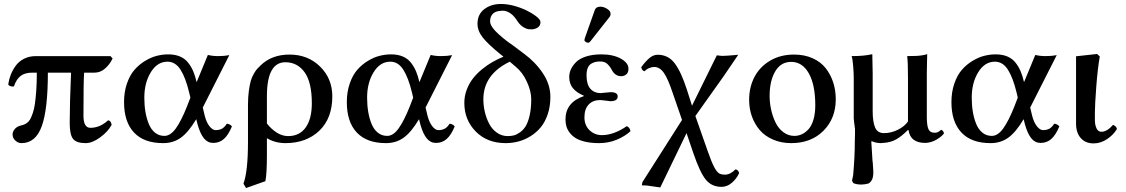

<svg xmlns="http://www.w3.org/2000/svg" viewBox="-20 -717 5716 975"><path d="M541 -432.1 551.8 -419.9Q537.1 -389.6 513.4 -368.9Q489.7 -348.1 460 -348.1H407.2Q403.8 -306.2 403.8 -129.9Q403.8 -67.9 439 -67.9Q487.3 -67.9 528.8 -106Q543.5 -104.5 546.9 -83Q528.8 -48.8 488.8 -19.5Q448.7 9.8 415 9.8Q367.7 9.8 350.8 -12Q334 -33.7 334 -91.8Q334 -190.4 340.8 -348.1H223.1Q223.1 -162.1 192.1 -76.2Q161.1 9.8 88.9 9.8Q71.8 9.8 57.9 -3.2Q43.9 -16.1 43.9 -34.2Q43.9 -48.3 54.7 -61.3Q65.4 -74.2 84 -79.1Q94.7 -81.5 101.3 -84Q107.9 -86.4 117.7 -93.5Q127.4 -100.6 133.3 -111.3Q139.2 -122.1 146.2 -142.1Q153.3 -162.1 157.2 -189.2Q161.1 -216.3 164.1 -256.6Q167 -296.9 167 -348.1H144Q106.9 -348.1 85.2 -331.8Q63.5 -315.4 50.8 -278.8Q42.5 -275.9 32.7 -279.5Q22.9 -283.2 22 -289.1Q25.4 -313.5 34.4 -336.9Q43.5 -360.4 59.3 -382.6Q75.2 -404.8 101.8 -418.5Q128.4 -432.1 162.1 -432.1Z M712.9 -221.2Q712.9 -182.6 718.5 -149.2Q724.1 -115.7 735.6 -87.6Q747.1 -59.6 767.3 -43.2Q787.6 -26.9 814.9 -26.9Q845.7 -26.9 873.3 -65.4Q900.9 -104 929.7 -176.8L946.8 -221.2L940.9 -246.1Q922.4 -323.2 896.5 -363.5Q870.6 -403.8 830.6 -403.8Q778.8 -403.8 745.8 -350.1Q712.9 -296.4 712.9 -221.2ZM609.9 -198.2Q609.9 -250 624.5 -292.5Q639.2 -335 662.4 -361.8Q685.5 -388.7 715.8 -407.2Q746.1 -425.8 775.6 -433.3Q805.2 -440.9 834.5 -440.9Q868.2 -440.9 893.3 -430.4Q918.5 -419.9 934.8 -399.4Q951.2 -378.9 961.2 -355.2Q971.2 -331.5 978.5 -299.8L1035.6 -438Q1059.6 -432.1 1086.9 -432.1Q1119.6 -432.1 1144.5 -437L1009.8 -170.9L1019.5 -129.9Q1028.3 -95.2 1043.9 -75.7Q1059.6 -56.2 1074.7 -56.2Q1092.8 -56.2 1106.2 -63Q1119.6 -69.8 1131.8 -88.9Q1147.9 -87.4 1157.7 -75.2Q1140.1 -32.2 1117.4 -11.7Q1094.7 8.8 1062.5 8.8Q1034.7 8.8 1015.9 -14.2Q997.1 -37.1 983.9 -83L976.6 -111.8Q936.5 -44.9 898.2 -17.6Q859.9 9.8 808.6 9.8Q710.9 9.8 660.4 -44.2Q609.9 -98.1 609.9 -198.2Z M1563.5 -192.9Q1563.5 -298.8 1526.9 -349.9Q1490.2 -400.9 1429.2 -400.9Q1335.4 -400.9 1335.4 -229V-89.8Q1356.9 -62 1385 -43.9Q1413.1 -25.9 1443.4 -25.9Q1501 -25.9 1532.2 -69.6Q1563.5 -113.3 1563.5 -192.9ZM1327.6 203.1 1229.5 237.8 1216.3 215.8Q1239.3 153.3 1239.3 3.9V-185.1Q1239.3 -224.1 1243.7 -255.6Q1248 -287.1 1253.4 -306.2Q1258.8 -325.2 1268.8 -342.3Q1278.8 -359.4 1285.4 -366.7Q1292 -374 1303.2 -384.8Q1359.9 -439.9 1450.2 -439.9Q1543.5 -439.9 1605.5 -378.9Q1667.5 -317.9 1667.5 -228Q1667.5 -116.2 1601.6 -53.2Q1535.6 9.8 1429.2 9.8Q1377.9 9.8 1335.4 -15.1V65.9Q1335.4 167 1327.6 203.1Z M1844.2 -221.2Q1844.2 -182.6 1849.9 -149.2Q1855.5 -115.7 1866.9 -87.6Q1878.4 -59.6 1898.7 -43.2Q1918.9 -26.9 1946.3 -26.9Q1977.1 -26.9 2004.6 -65.4Q2032.2 -104 2061 -176.8L2078.1 -221.2L2072.3 -246.1Q2053.7 -323.2 2027.8 -363.5Q2002 -403.8 1961.9 -403.8Q1910.2 -403.8 1877.2 -350.1Q1844.2 -296.4 1844.2 -221.2ZM1741.2 -198.2Q1741.2 -250 1755.9 -292.5Q1770.5 -335 1793.7 -361.8Q1816.9 -388.7 1847.2 -407.2Q1877.4 -425.8 1907 -433.3Q1936.5 -440.9 1965.8 -440.9Q1999.5 -440.9 2024.7 -430.4Q2049.8 -419.9 2066.2 -399.4Q2082.5 -378.9 2092.5 -355.2Q2102.5 -331.5 2109.9 -299.8L2167 -438Q2190.9 -432.1 2218.3 -432.1Q2251 -432.1 2275.9 -437L2141.1 -170.9L2150.9 -129.9Q2159.7 -95.2 2175.3 -75.7Q2190.9 -56.2 2206.1 -56.2Q2224.1 -56.2 2237.5 -63Q2251 -69.8 2263.2 -88.9Q2279.3 -87.4 2289.1 -75.2Q2271.5 -32.2 2248.8 -11.7Q2226.1 8.8 2193.8 8.8Q2166 8.8 2147.2 -14.2Q2128.4 -37.1 2115.2 -83L2107.9 -111.8Q2067.9 -44.9 2029.5 -17.6Q1991.2 9.8 1939.9 9.8Q1842.3 9.8 1791.7 -44.2Q1741.2 -98.1 1741.2 -198.2Z M2596.7 -379.9 2568.8 -403.8Q2434.6 -338.9 2434.6 -212.9Q2434.6 -181.2 2441.9 -149.4Q2449.2 -117.7 2463.6 -89.6Q2478 -61.5 2502.7 -43.7Q2527.3 -25.9 2558.6 -25.9Q2575.2 -25.9 2589.6 -29.5Q2604 -33.2 2620.8 -45.2Q2637.7 -57.1 2649.7 -76.7Q2661.6 -96.2 2669.7 -131.3Q2677.7 -166.5 2677.7 -212.9Q2677.7 -253.9 2655.5 -302.2Q2633.3 -350.6 2596.7 -379.9ZM2536.6 -429.2 2522 -440.9Q2457.5 -493.2 2431.2 -526.9Q2404.8 -560.5 2404.8 -596.2Q2404.8 -644.5 2439.5 -670.7Q2474.1 -696.8 2523.9 -696.8Q2581.5 -696.8 2649.9 -666Q2680.2 -651.4 2702.4 -634.5Q2724.6 -617.7 2724.6 -605Q2724.6 -586.4 2711.2 -577.6Q2697.8 -568.8 2681.6 -567.9Q2669.4 -567.9 2662.6 -568.8Q2628.4 -576.7 2606 -611.8Q2579.1 -654.8 2542 -662.1Q2540.5 -662.1 2536.9 -662.4Q2533.2 -662.6 2530 -662.6Q2526.9 -662.6 2524.9 -662.1Q2495.1 -660.6 2481.9 -646.2Q2468.8 -631.8 2468.8 -608.9Q2468.8 -607.4 2469.2 -604.7Q2469.7 -602.1 2469.7 -601.1Q2474.1 -577.6 2511.5 -543.9Q2548.8 -510.3 2583 -487.8Q2613.3 -464.8 2641.6 -443.8Q2699.2 -401.4 2737.1 -344.5Q2774.9 -287.6 2774.9 -225.1Q2774.9 -177.2 2761.7 -137.7Q2748.5 -98.1 2726.6 -71.3Q2704.6 -44.4 2675 -25.9Q2645.5 -7.3 2613.5 1.2Q2581.5 9.8 2547.9 9.8Q2454.1 9.8 2396 -49.1Q2337.9 -107.9 2337.9 -194.8Q2337.9 -229.5 2350.3 -262Q2362.8 -294.4 2382.3 -319.3Q2401.9 -344.2 2428.7 -366Q2455.6 -387.7 2481.9 -402.6Q2508.3 -417.5 2536.6 -429.2Z M2851.6 -110.8Q2851.6 -196.8 2944.8 -229V-231Q2907.7 -246.6 2889.2 -269.3Q2870.6 -292 2870.6 -326.2Q2870.6 -346.2 2879.2 -365Q2887.7 -383.8 2905.3 -401.6Q2922.9 -419.4 2956.3 -430.2Q2989.7 -440.9 3033.7 -440.9Q3093.3 -440.9 3132.3 -419.4Q3171.4 -397.9 3171.4 -368.2Q3171.4 -348.1 3160.2 -339.1Q3148.9 -330.1 3134.8 -330.1Q3103 -330.1 3086.4 -362.8Q3075.2 -382.8 3062.5 -393.8Q3049.8 -404.8 3027.8 -404.8Q3014.6 -404.8 3004.4 -402.6Q2994.1 -400.4 2982.7 -393.8Q2971.2 -387.2 2964.8 -372.3Q2958.5 -357.4 2958.5 -335Q2958.5 -287.6 2978.3 -265.9Q2998 -244.1 3029.8 -244.1Q3032.2 -244.1 3054.9 -246.6Q3077.6 -249 3080.6 -249Q3116.7 -249 3116.7 -227.1Q3116.7 -203.1 3079.6 -203.1Q3076.2 -203.1 3055.4 -206.1Q3034.7 -209 3028.8 -209Q2990.7 -209 2969.2 -186Q2947.8 -163.1 2947.8 -121.1Q2947.8 -81.1 2973.6 -55.9Q2999.5 -30.8 3036.6 -30.8Q3096.2 -30.8 3162.6 -76.2Q3178.2 -70.8 3181.6 -50.8Q3153.8 -24.9 3112.1 -7.6Q3070.3 9.8 3022.5 9.8Q2982.9 9.8 2952.1 2.7Q2921.4 -4.4 2902.8 -16.1Q2884.3 -27.8 2872.3 -43.9Q2860.4 -60.1 2856 -76.2Q2851.6 -92.3 2851.6 -110.8ZM3028.8 -683.1Q3045.4 -683.1 3063 -672.1Q3080.6 -661.1 3080.6 -647Q3080.6 -637.2 3074.7 -629.9L2978.5 -507.8Q2972.7 -500 2966.8 -500Q2960.4 -500 2954.1 -504.2Q2947.8 -508.3 2947.8 -513.2Q2947.8 -517.1 2949.7 -522.9L3000.5 -666Q3006.3 -683.1 3028.8 -683.1Z M3395 -248Q3372.1 -316.9 3351.3 -346.9Q3330.6 -377 3301.3 -377Q3291 -377 3277.3 -371.6Q3263.7 -366.2 3252.4 -355Q3239.3 -358.9 3236.3 -376Q3258.3 -405.8 3278.1 -422.4Q3297.9 -439 3320.3 -439Q3373 -439 3406 -395.8Q3439 -352.5 3468.3 -261.2L3494.1 -180.2L3620.1 -436Q3640.6 -433.1 3647.5 -433.1Q3658.2 -433.1 3678.5 -434.6Q3698.7 -436 3713.9 -437.5L3729 -439L3656.2 -332L3511.2 -127.9L3573.2 48.8Q3592.8 105 3606.2 130.4Q3619.6 155.8 3630.9 162.8Q3642.1 169.9 3662.1 169.9Q3675.3 169.9 3689.7 162.4Q3704.1 154.8 3714.4 143.1Q3729 144.5 3733.4 162.1Q3720.7 190.4 3696.5 211.2Q3672.4 231.9 3644 231.9Q3594.2 231.9 3564.2 195.3Q3534.2 158.7 3500 58.1L3466.3 -41L3333 234.9L3265.1 225.1L3239.3 224.1L3242.2 208L3443.4 -107.9Z M3784.2 -210Q3784.2 -273.9 3811 -325.7Q3837.9 -377.4 3890.4 -408.7Q3942.9 -439.9 4012.2 -439.9Q4064.9 -439.9 4106.4 -421.4Q4147.9 -402.8 4173.1 -370.6Q4198.2 -338.4 4211.2 -298.3Q4224.1 -258.3 4224.1 -212.9Q4224.1 -115.7 4161.6 -53Q4099.1 9.8 3998 9.8Q3947.3 9.8 3905.8 -8.1Q3864.3 -25.9 3838.1 -56.4Q3812 -86.9 3798.1 -126.2Q3784.2 -165.5 3784.2 -210ZM3998 -402.8Q3944.8 -402.8 3916.5 -354.2Q3888.2 -305.7 3888.2 -230Q3888.2 -195.3 3895.8 -160.6Q3903.3 -126 3918 -95.5Q3932.6 -64.9 3957.8 -45.9Q3982.9 -26.9 4014.2 -26.9Q4033.7 -26.9 4051.8 -35.2Q4069.8 -43.5 4085.7 -60.8Q4101.6 -78.1 4110.8 -109.4Q4120.1 -140.6 4120.1 -182.1Q4120.1 -286.6 4087.2 -344.7Q4054.2 -402.8 3998 -402.8Z M4593.8 -56.2H4589.8Q4558.6 -24.9 4530.5 -9Q4502.4 6.8 4464.8 8.8Q4460 9.8 4449.7 9.8Q4420.4 7.8 4405.8 -1Q4405.8 -0.5 4405.3 2.7Q4404.8 5.9 4404.8 7.8Q4404.8 13.7 4406.7 36.1Q4409.2 81.1 4410.6 99.1Q4411.6 104 4412.1 109.6Q4412.6 115.2 4412.8 122.1Q4413.1 128.9 4413.6 132.8Q4415.5 157.2 4414.6 167Q4413.1 200.7 4390.6 214.8Q4370.1 220.2 4353.5 220.2Q4330.1 220.2 4313.5 212.9L4306.6 201.2Q4309.1 191.9 4312.5 171.9Q4320.8 78.1 4320.8 5.9V2Q4320.8 -24.9 4321.8 -38.1V-63Q4316.4 -100.1 4315.4 -116.2V-129.9V-321.8Q4315.4 -346.2 4312.5 -382.1Q4309.6 -418 4304.7 -432.1Q4369.6 -432.1 4409.7 -441.9Q4411.6 -375 4411.6 -342.8V-152.8Q4411.6 -98.6 4423.8 -69.8Q4436 -41 4468.8 -41Q4505.4 -41 4539.6 -58.1Q4573.7 -75.2 4590.8 -100.1V-325.2Q4590.8 -398.9 4586.9 -432.1Q4617.7 -432.1 4633.8 -433.1Q4664.6 -434.6 4688.5 -441.9Q4688.5 -439 4687.5 -401.4Q4686.5 -363.8 4686.5 -344.2V-123Q4686.5 -86.4 4692.6 -66.9Q4698.7 -47.4 4715.8 -43.9Q4719.7 -43 4728.5 -43Q4739.7 -43 4749.5 -50.5Q4759.3 -58.1 4759.8 -58.1Q4765.1 -55.7 4769.3 -50.3Q4773.4 -44.9 4773.4 -39.1Q4762.7 -24.4 4736.6 -8.5Q4710.4 7.3 4679.7 8.8Q4602.5 8.8 4593.8 -56.2Z M4914.6 -221.2Q4914.6 -182.6 4920.2 -149.2Q4925.8 -115.7 4937.3 -87.6Q4948.7 -59.6 4969 -43.2Q4989.3 -26.9 5016.6 -26.9Q5047.4 -26.9 5075 -65.4Q5102.5 -104 5131.3 -176.8L5148.4 -221.2L5142.6 -246.1Q5124 -323.2 5098.1 -363.5Q5072.3 -403.8 5032.2 -403.8Q4980.5 -403.8 4947.5 -350.1Q4914.6 -296.4 4914.6 -221.2ZM4811.5 -198.2Q4811.5 -250 4826.2 -292.5Q4840.8 -335 4864 -361.8Q4887.2 -388.7 4917.5 -407.2Q4947.8 -425.8 4977.3 -433.3Q5006.8 -440.9 5036.1 -440.9Q5069.8 -440.9 5095 -430.4Q5120.1 -419.9 5136.5 -399.4Q5152.8 -378.9 5162.8 -355.2Q5172.9 -331.5 5180.2 -299.8L5237.3 -438Q5261.2 -432.1 5288.6 -432.1Q5321.3 -432.1 5346.2 -437L5211.4 -170.9L5221.2 -129.9Q5230 -95.2 5245.6 -75.7Q5261.2 -56.2 5276.4 -56.2Q5294.4 -56.2 5307.9 -63Q5321.3 -69.8 5333.5 -88.9Q5349.6 -87.4 5359.4 -75.2Q5341.8 -32.2 5319.1 -11.7Q5296.4 8.8 5264.2 8.8Q5236.3 8.8 5217.5 -14.2Q5198.7 -37.1 5185.5 -83L5178.2 -111.8Q5138.2 -44.9 5099.9 -17.6Q5061.5 9.8 5010.3 9.8Q4912.6 9.8 4862.1 -44.2Q4811.5 -98.1 4811.5 -198.2Z M5540 -107.9Q5540 -83 5548.1 -65.4Q5556.2 -47.9 5573.2 -47.9Q5601.6 -47.9 5632.3 -83Q5649.4 -76.2 5651.9 -62Q5634.8 -32.7 5602.1 -10.7Q5569.3 11.2 5533.2 11.2Q5491.7 11.2 5468 -16.1Q5444.3 -43.5 5444.3 -88.9V-431.2L5551.3 -442.9L5564.9 -430.2Q5554.2 -371.6 5547.1 -277.8Q5540 -184.1 5540 -146Z"/></svg>

Font: Common Serif Medium
Style: Regular
Weight: 500
Designer: Philipp H. Poll, Khaled Hosny
Foundry: Stefan Peev, Context Ltd.
Version: Version 1.026